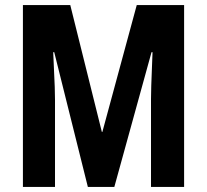

<svg xmlns="http://www.w3.org/2000/svg" viewBox="-20 -785 812 754"><path d="M325 -51 193 -580H189Q190 -547 192 -511Q194 -475 195 -443.5Q196 -412 196 -393V-51H70V-765H256L380 -267H382L517 -765H703V-51H573V-396Q573 -417 574 -448.5Q575 -480 576.5 -514.5Q578 -549 579 -580H575L429 -51Z"/></svg>

Font: Noto Sans Tamil UI ExtraCondensed
Style: Bold
Weight: 700
Width: 2
Designer: Jelle Bosma - Monotype Design Team
Foundry: Monotype Imaging Inc.
Version: Version 2.004; ttfautohint (v1.8.4.7-5d5b)